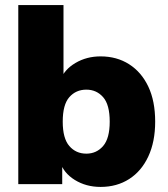

<svg xmlns="http://www.w3.org/2000/svg" viewBox="-20 -725 660 756"><path d="M376 11Q319 11 274.5 -16.5Q230 -44 216 -89H225V0H52V-705H230V-410H218Q233 -451 277 -477Q321 -503 376 -503Q440 -503 488.5 -472Q537 -441 564 -384Q591 -327 591 -246Q591 -167 564 -109Q537 -51 488.5 -20Q440 11 376 11ZM320 -120Q360 -120 386 -150Q412 -180 412 -246Q412 -313 386 -342.5Q360 -372 320 -372Q279 -372 253 -342.5Q227 -313 227 -246Q227 -180 253 -150Q279 -120 320 -120Z"/></svg>

Font: Nunito Sans 12pt ExtraLight 12pt Black
Style: Regular
Weight: 900
Version: Version 3.101;gftools[0.9.27]